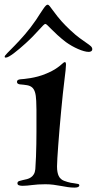

<svg xmlns="http://www.w3.org/2000/svg" viewBox="-59 -894 422 838"><path d="M224.1 -623Q229 -623 229 -611.8Q229 -604.5 227.3 -587.6Q225.6 -570.8 223.1 -551.8Q219.2 -521.5 215.3 -484.6Q211.4 -447.8 207.8 -408.9Q204.1 -370.1 200.9 -332Q197.8 -293.9 195.3 -261.5Q192.9 -229 191.4 -204.3Q189.9 -179.7 189.9 -168Q189.9 -152.8 191.9 -143.1Q193.8 -133.3 196.8 -127Q199.7 -120.6 203.4 -116.7Q207 -112.8 210.9 -109.9Q215.3 -106.9 221.7 -104.5Q228 -102.1 235.4 -99.9Q242.7 -97.7 250.2 -96.2Q257.8 -94.7 264.2 -94.2Q274.4 -92.3 280.8 -91.3Q287.1 -90.3 287.1 -85Q287.1 -75.2 266.1 -75.2Q251.5 -75.2 236.8 -77.4Q222.2 -79.6 206.8 -82.5Q191.4 -85.4 174.8 -87.6Q158.2 -89.8 139.2 -89.8Q121.6 -89.8 107.4 -88.9Q93.3 -87.9 81.5 -86.4Q69.8 -85 59.6 -84Q49.3 -83 39.1 -83Q30.8 -83 23.9 -85.2Q17.1 -87.4 17.1 -94.2Q17.1 -101.1 24.7 -103.8Q32.2 -106.4 40 -107.9Q49.8 -109.9 59.1 -112.3Q68.4 -114.7 75.9 -119.9Q83.5 -125 88.6 -133.5Q93.8 -142.1 95.2 -155.8Q97.2 -182.6 98.1 -210.4Q99.1 -238.3 99.6 -265.4Q100.1 -292.5 100.1 -318.1Q100.1 -343.8 100.1 -366.2Q100.1 -393.1 100.1 -415.3Q100.1 -437.5 99.1 -453.1Q98.1 -478 93.5 -492.2Q88.9 -506.3 80.3 -513.2Q71.8 -520 58.6 -522.2Q45.4 -524.4 26.9 -525.9Q21.5 -526.9 18.3 -529.3Q15.1 -531.7 15.1 -537.1Q15.1 -546.4 29.8 -547.9Q37.1 -548.3 48.3 -549.6Q59.6 -550.8 74.5 -553.2Q89.4 -555.7 106.9 -560.3Q124.5 -564.9 144 -573.2Q165.5 -582 179.4 -590.8Q193.4 -599.6 202.1 -606.7Q210.9 -613.8 215.8 -618.4Q220.7 -623 224.1 -623ZM148.4 -873.5Q153.3 -873.5 158 -867.2Q162.6 -860.8 171.9 -848.6Q183.6 -832.5 192.9 -821Q202.1 -809.6 210.7 -800Q219.2 -790.5 228 -781.7Q236.8 -772.9 247.6 -762.7Q271 -740.7 288.8 -727.8Q306.6 -714.8 318.8 -706.5Q331.1 -698.2 337.4 -692.4Q343.8 -686.5 343.8 -678.7Q343.8 -673.3 339.1 -670.4Q334.5 -667.5 328.6 -667.5Q319.3 -667.5 307.1 -670.9Q294.9 -674.3 281.5 -680.2Q268.1 -686 254.4 -693.8Q240.7 -701.7 228.5 -710.4Q207 -727.1 191.4 -741.5Q175.8 -755.9 165.3 -766.6Q154.8 -777.3 148.4 -783.4Q142.1 -789.6 138.7 -789.6Q135.7 -789.6 128.9 -782.7Q122.1 -775.9 111.6 -764.2Q101.1 -752.4 86.4 -737.3Q71.8 -722.2 53.7 -705.6Q39.6 -692.9 26.1 -681.4Q12.7 -669.9 1.2 -661.4Q-10.3 -652.8 -19.3 -647.7Q-28.3 -642.6 -34.2 -642.6Q-35.6 -642.6 -37.1 -643.3Q-38.6 -644 -38.6 -646.5Q-38.6 -650.9 -26.4 -663.1Q-14.2 -675.3 5.6 -695.6Q25.4 -715.8 49.8 -743.9Q74.2 -772 98.6 -807.6Q107.4 -821.3 115.2 -833.3Q123 -845.2 129.2 -854.2Q135.3 -863.3 140.1 -868.4Q145 -873.5 148.4 -873.5Z"/></svg>

Font: Henny Penny
Style: Regular
Weight: 400
Version: Version 1.001